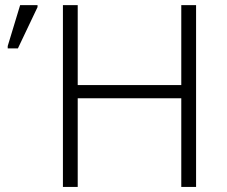

<svg xmlns="http://www.w3.org/2000/svg" viewBox="-20 -734 891 754"><path d="M750 -713.9H691.9V-399.9H285.2V-713.9H227.1V0H285.2V-348.1H691.9V0H750ZM50.3 -543.9 127.4 -706.1V-713.9H59.1L10.3 -553.2V-543.9Z"/></svg>

Font: Noto Reveo Sans
Style: Regular
Weight: 300
Designer: Monotype Design Team
Foundry: Monotype Imaging Inc.
Version: Version 2.007